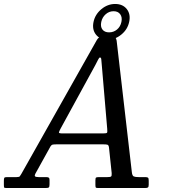

<svg xmlns="http://www.w3.org/2000/svg" viewBox="-82 -947 855 967"><path d="M-62.5 -17V-36Q-62.5 -47 -60.5 -51Q-58.5 -55 -47.5 -55H1.5Q15.5 -55 18 -59.5Q20.5 -64 26 -72L406 -746Q410.5 -753 414.8 -756.5Q419 -760 431.5 -760H481.5Q495 -760 499.2 -756.8Q503.5 -753.5 505.5 -742L582 -80Q584 -62 591.5 -58.5Q599 -55 617 -55H650Q660.5 -55 663.8 -51.8Q667 -48.5 667 -37V-17Q667 -6 663.2 -3Q659.5 0 648 0H411.5Q401.5 0 400 -3.5Q398.5 -7 398.5 -16.5V-39Q398.5 -51 402.2 -53Q406 -55 418 -55H458.5Q473 -55 477.2 -58Q481.5 -61 480.5 -75L467 -203.5Q465.5 -216.5 459 -218.2Q452.5 -220 438 -220H203.5Q191 -220 184 -218.8Q177 -217.5 172.5 -210L96 -72Q91.5 -64 94.2 -59.5Q97 -55 113 -55H150.5Q159 -55 163.2 -52.5Q167.5 -50 167.5 -41V-19Q167.5 -6.5 164 -3.2Q160.5 0 147.5 0H-48.5Q-60 0 -61.2 -3Q-62.5 -6 -62.5 -17ZM398 -619 223 -299Q216.5 -286.5 214.8 -280.8Q213 -275 233 -275H435.5Q454.5 -275 457 -278.5Q459.5 -282 458 -298L430.5 -621Q429 -640.5 428 -649Q427 -657.5 421.5 -657.5Q417.5 -657.5 411.8 -646Q406 -634.5 398 -619ZM459.5 -747Q421.5 -747 401.2 -772.8Q381 -798.5 389 -836.5Q397 -874.5 428.5 -900.8Q460 -927 498 -927Q536.5 -927 556.8 -901Q577 -875 568.5 -836.5Q560.5 -798.5 529 -772.8Q497.5 -747 459.5 -747ZM467.5 -784Q490 -784 507.2 -798.2Q524.5 -812.5 529.5 -836.5Q534.5 -860 523.5 -875.2Q512.5 -890.5 490 -890.5Q467.5 -890.5 450.2 -875.2Q433 -860 428 -836.5Q423 -812.5 434 -798.2Q445 -784 467.5 -784Z"/></svg>

Font: Besley* Narrow
Style: Italic
Weight: 400
Width: 4
Italic angle: -13°
Designer: Owen Earl
Foundry: indestructible type*
Version: Version 3.000; ttfautohint (v1.8.3)